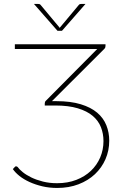

<svg xmlns="http://www.w3.org/2000/svg" viewBox="-20 -922 618 950"><path d="M258.5 -421.5Q329.5 -421.5 379.5 -406.2Q429.5 -391 460.8 -364.5Q492 -338 506.2 -302.2Q520.5 -266.5 520.5 -226Q520.5 -177 502 -134.5Q483.5 -92 449.8 -60.2Q416 -28.5 368.5 -10.2Q321 8 263 8Q224 8 189.2 -0.2Q154.5 -8.5 126 -21.5Q97.5 -34.5 76.5 -51.2Q55.5 -68 43.5 -85.5L54 -96.5Q55.5 -98.5 57 -98.8Q58.5 -99 59.5 -99Q63 -99 67 -96Q75 -84.5 92.2 -70.5Q109.5 -56.5 134.5 -44.2Q159.5 -32 191.8 -23.8Q224 -15.5 262.5 -15.5Q315 -15.5 357.5 -32Q400 -48.5 429.8 -76.8Q459.5 -105 475.8 -143Q492 -181 492 -224Q492 -260.5 479.5 -292.5Q467 -324.5 438.8 -348.5Q410.5 -372.5 364.8 -386.2Q319 -400 252.5 -400H201.5V-410Q201.5 -418.5 206.5 -423L461 -679.5H53.5V-703H502V-695Q502 -691.5 501 -687.8Q500 -684 496 -680L237 -421.5ZM403 -902.5 286.5 -769.5H264.5L148 -902.5H168Q171 -902.5 174.8 -901.8Q178.5 -901 181.5 -897L273 -787.5L275.5 -784L278 -787.5L369.5 -897Q372.5 -901 376.2 -901.8Q380 -902.5 383 -902.5Z"/></svg>

Font: Lato 2
Style: Regular
Weight: 200
Designer: Lukasz Dziedzic with Adam Twardoch and Botio Nikoltchev
Foundry: tyPoland Lukasz Dziedzic
Version: Version 2.015; 2015-08-06; http://www.latofonts.com/